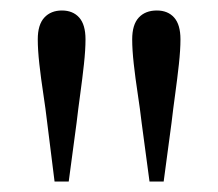

<svg xmlns="http://www.w3.org/2000/svg" viewBox="-20 -825 416 366"><path d="M98 -805Q119 -805 131 -791.5Q143 -778 143 -750Q143 -730 140 -702.5Q137 -675 133 -646Q129 -617 126 -591L111 -479H84L70 -591Q67 -617 62.5 -646.5Q58 -676 55 -703Q52 -730 52 -750Q52 -778 64.5 -791.5Q77 -805 98 -805ZM279 -805Q300 -805 312 -791.5Q324 -778 324 -750Q324 -730 321 -702.5Q318 -675 314 -646Q310 -617 307 -591L292 -479H265L250 -591Q247 -617 242.5 -646.5Q238 -676 235 -703Q232 -730 232 -750Q232 -778 244.5 -791.5Q257 -805 279 -805Z"/></svg>

Font: Noto Serif SC
Style: Regular
Weight: 400
Designer: Ryoko NISHIZUKA 西塚涼子 (kana & ideographs); Frank Grießhammer (Latin, Greek & Cyrillic); Wenlong ZHANG 张文龙 (bopomofo); San
Foundry: Adobe
Version: Version 2.002-H1;hotconv 1.1.0;makeotfexe 2.6.0